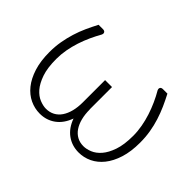

<svg xmlns="http://www.w3.org/2000/svg" viewBox="-101 -710 929 929"><g transform="rotate(45 364.0 -245.0)"><path d="M599.5 -497.5Q615 -468 628.5 -437.8Q642 -407.5 652.2 -375.2Q662.5 -343 668.2 -308.5Q674 -274 674 -236Q674 -175 659.5 -129.2Q645 -83.5 620.5 -53Q596 -22.5 564 -7.2Q532 8 497 8Q451 8 416 -17.2Q381 -42.5 363.5 -91Q346 -42.5 311.2 -17.2Q276.5 8 231 8Q196 8 163.8 -7.2Q131.5 -22.5 107 -53Q82.5 -83.5 68 -129.2Q53.5 -175 53.5 -236Q53.5 -274 59.5 -308.5Q65.5 -343 75.5 -375.2Q85.5 -407.5 99.2 -437.8Q113 -468 128.5 -497.5H161Q163.5 -497.5 166.8 -496.2Q170 -495 172.2 -492.2Q174.5 -489.5 175 -485.5Q175.5 -481.5 173 -475.5Q158.5 -450 145.2 -421.2Q132 -392.5 122 -361.8Q112 -331 106.2 -299.2Q100.5 -267.5 100.5 -236Q100.5 -175 114.2 -135.2Q128 -95.5 148.2 -72.2Q168.5 -49 192.2 -39.5Q216 -30 235.5 -30Q260.5 -30 280 -40.5Q299.5 -51 312.8 -70.5Q326 -90 333 -117.2Q340 -144.5 340 -178V-330.5H387.5V-178H388Q388 -144.5 395 -117.2Q402 -90 415.2 -70.5Q428.5 -51 447.8 -40.5Q467 -30 492 -30Q512 -30 535.5 -39.5Q559 -49 579.2 -72.2Q599.5 -95.5 613.2 -135.2Q627 -175 627 -236Q627 -267.5 621.2 -299.2Q615.5 -331 605.5 -361.8Q595.5 -392.5 582.5 -421.2Q569.5 -450 554.5 -475.5Q552 -481.5 552.5 -485.5Q553 -489.5 555.2 -492.2Q557.5 -495 560.8 -496.2Q564 -497.5 567 -497.5Z"/></g></svg>

Font: Lato 2
Style: Regular
Weight: 300
Designer: Lukasz Dziedzic with Adam Twardoch and Botio Nikoltchev
Foundry: tyPoland Lukasz Dziedzic
Version: Version 2.015; 2015-08-06; http://www.latofonts.com/